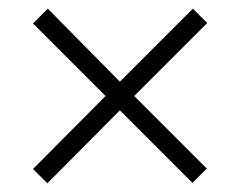

<svg xmlns="http://www.w3.org/2000/svg" viewBox="-20 -574 554 442"><path d="M424 -554 256 -386 90 -554 56 -520 223 -353 56 -185 89 -152 256 -320 423 -153 456 -186 289 -353 457 -521Z"/></svg>

Font: Noto Sans Khmer SemiCondensed Light
Style: Regular
Weight: 300
Width: 4
Designer: Danh Hong and the Monotype Design Team
Foundry: Monotype Imaging Inc.
Version: Version 2.004